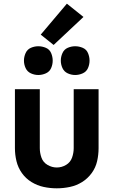

<svg xmlns="http://www.w3.org/2000/svg" viewBox="-20 -1014 616 1042"><path d="M288 8Q324 8 359.5 0.5Q395 -7 425.5 -26Q456 -45 477.5 -74.5Q499 -104 507 -139Q515 -174 515 -210V-530H380V-210Q380 -184 371 -158.5Q362 -133 338.5 -119Q315 -105 288 -105Q262 -105 238 -119Q214 -133 205 -158.5Q196 -184 196 -210V-530H61V-210Q61 -174 69.5 -139Q78 -104 99 -74.5Q120 -45 151 -26Q182 -7 217 0.5Q252 8 288 8ZM388 -607Q409 -607 429 -616Q449 -625 457.5 -644.5Q466 -664 466 -685Q466 -706 457.5 -726Q449 -746 429 -754.5Q409 -763 388 -763Q367 -763 347.5 -754.5Q328 -746 319 -726Q310 -706 310 -685Q310 -664 319 -644.5Q328 -625 347.5 -616Q367 -607 388 -607ZM188 -607Q209 -607 229 -616Q249 -625 257.5 -644.5Q266 -664 266 -685Q266 -706 257.5 -726Q249 -746 229 -754.5Q209 -763 188 -763Q167 -763 147.5 -754.5Q128 -746 119 -726Q110 -706 110 -685Q110 -664 119 -644.5Q128 -625 147.5 -616Q167 -607 188 -607ZM271 -770 433 -922 343 -994 201 -826Z"/></svg>

Font: Iosevka Sparkle Extrabold
Style: Regular
Weight: 800
Designer: Belleve Invis
Foundry: Belleve Invis
Version: Version 4.5.0; ttfautohint (v1.8.3)